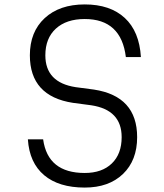

<svg xmlns="http://www.w3.org/2000/svg" viewBox="-20 -834 740 868"><path d="M175 -204Q196 -52 363 -52Q441 -52 485.5 -95Q530 -138 530 -214Q530 -337 393 -358L310 -369Q115 -399 115 -584Q115 -690 182 -752Q249 -814 363 -814Q478 -814 544 -753Q610 -692 617 -576H549Q528 -748 363 -748Q280 -748 232.5 -704.5Q185 -661 185 -584Q185 -461 322 -440L405 -429Q600 -399 600 -214Q600 -109 536 -47.5Q472 14 363 14Q246 14 179.5 -42Q113 -98 106 -204Z"/></svg>

Font: Martian Mono ExtraLight
Style: Regular
Weight: 200
Monospace: yes
Designer: Roman Shamin
Foundry: Evil Martians
Version: Version 1.000; ttfautohint (v1.8.4.7-5d5b)